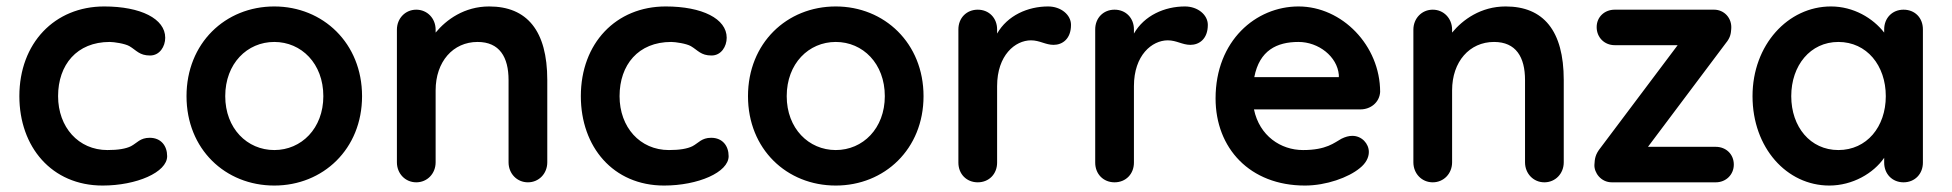

<svg xmlns="http://www.w3.org/2000/svg" viewBox="-20 -565 6048 595"><path d="M40 -267C40 -110 140 10 298 10C403 10 498 -31 498 -81C498 -113 479 -138 444 -138C414 -138 405 -122 386 -112C370 -104 346 -100 313 -100C223 -100 160 -171 160 -267C160 -364 218 -435 320 -435C333 -435 367 -430 381 -422C403 -409 412 -393 445 -393C475 -393 492 -421 492 -448C492 -507 416 -545 303 -545C149 -545 40 -431 40 -267Z M830 -545C678 -545 558 -431 558 -267C558 -103 678 10 830 10C981 10 1102 -103 1102 -267C1102 -431 981 -545 830 -545ZM830 -100C746 -100 678 -167 678 -267C678 -368 746 -435 830 -435C914 -435 982 -368 982 -267C982 -167 914 -100 830 -100Z M1616 0C1650 0 1676 -27 1676 -62V-317C1676 -470 1613 -545 1496 -545C1419 -545 1363 -504 1330 -464V-473C1330 -508 1304 -535 1270 -535C1236 -535 1210 -508 1210 -473V-62C1210 -27 1236 0 1270 0C1304 0 1330 -27 1330 -62V-285C1330 -374 1384 -435 1460 -435C1528 -435 1556 -388 1556 -317V-62C1556 -27 1582 0 1616 0Z M1780 -267C1780 -110 1880 10 2038 10C2143 10 2238 -31 2238 -81C2238 -113 2219 -138 2184 -138C2154 -138 2145 -122 2126 -112C2110 -104 2086 -100 2053 -100C1963 -100 1900 -171 1900 -267C1900 -364 1958 -435 2060 -435C2073 -435 2107 -430 2121 -422C2143 -409 2152 -393 2185 -393C2215 -393 2232 -421 2232 -448C2232 -507 2156 -545 2043 -545C1889 -545 1780 -431 1780 -267Z M2570 -545C2418 -545 2298 -431 2298 -267C2298 -103 2418 10 2570 10C2721 10 2842 -103 2842 -267C2842 -431 2721 -545 2570 -545ZM2570 -100C2486 -100 2418 -167 2418 -267C2418 -368 2486 -435 2570 -435C2654 -435 2722 -368 2722 -267C2722 -167 2654 -100 2570 -100Z M3070 -61V-298C3070 -394 3126 -440 3175 -440C3202 -440 3220 -426 3245 -426C3272 -426 3299 -444 3299 -488C3299 -519 3268 -545 3228 -545C3165 -545 3102 -517 3070 -461V-474C3070 -509 3045 -535 3010 -535C2975 -535 2950 -509 2950 -474V-61C2950 -26 2975 0 3010 0C3045 0 3070 -26 3070 -61Z M3494 -61V-298C3494 -394 3550 -440 3599 -440C3626 -440 3644 -426 3669 -426C3696 -426 3723 -444 3723 -488C3723 -519 3692 -545 3652 -545C3589 -545 3526 -517 3494 -461V-474C3494 -509 3469 -535 3434 -535C3399 -535 3374 -509 3374 -474V-61C3374 -26 3399 0 3434 0C3469 0 3494 -26 3494 -61Z M4194 -44C4213 -59 4222 -77 4222 -94C4222 -120 4200 -144 4171 -144C4160 -144 4149 -141 4137 -135C4115 -123 4091 -100 4018 -100C3949 -100 3883 -144 3866 -226H4196C4228 -226 4255 -248 4257 -280C4257 -424 4139 -545 4004 -545C3872 -545 3747 -439 3747 -260C3747 -106 3853 10 4024 10C4090 10 4159 -15 4194 -44ZM4004 -435C4066 -435 4124 -390 4129 -333V-326H3867C3883 -409 3937 -435 4004 -435Z M4766 0C4800 0 4826 -27 4826 -62V-317C4826 -470 4763 -545 4646 -545C4569 -545 4513 -504 4480 -464V-473C4480 -508 4454 -535 4420 -535C4386 -535 4360 -508 4360 -473V-62C4360 -27 4386 0 4420 0C4454 0 4480 -27 4480 -62V-285C4480 -374 4534 -435 4610 -435C4678 -435 4706 -388 4706 -317V-62C4706 -27 4732 0 4766 0Z M5297 0C5329 0 5353 -24 5353 -55C5353 -87 5329 -110 5297 -110H5087L5328 -431C5343 -449 5344 -462 5345 -475C5348 -509 5323 -535 5292 -535H4984C4952 -535 4928 -512 4928 -481C4928 -449 4952 -425 4984 -425H5179L4940 -107C4924 -87 4922 -74 4921 -54C4920 -30 4941 0 4975 0Z M5819 -61C5819 -26 5844 0 5879 0C5914 0 5939 -26 5939 -61V-474C5939 -510 5914 -535 5879 -535C5844 -535 5819 -509 5819 -474V-464C5784 -509 5724 -545 5654 -545C5521 -545 5411 -426 5411 -267C5411 -107 5517 10 5649 10C5721 10 5786 -28 5819 -76ZM5531 -267C5531 -362 5590 -435 5677 -435C5765 -435 5824 -362 5824 -267C5824 -172 5765 -100 5677 -100C5590 -100 5531 -172 5531 -267Z"/></svg>

Font: Hotpoint
Style: Bold
Weight: 700
Designer: Andrew Paglinawan, Luciano Perondi, Riccardo Olocco
Foundry: CAST Cooperativa Anonima Servizi Tipografici
Version: Version 1.000;PS 2.1;hotconv 16.6.51;makeotf.lib2.5.65220